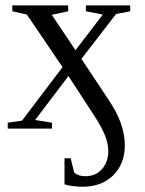

<svg xmlns="http://www.w3.org/2000/svg" viewBox="-20 -479 540 715"><path d="M283.2 -259.8 386.2 -104.5Q444.8 -17.6 444.8 62Q444.8 130.9 401.9 173.6Q358.9 216.3 288.1 216.3Q249 216.3 220.2 207.5V110.4H243.2L256.3 163.6Q272 177.2 297.9 177.2Q336.4 177.2 359.9 150.6Q383.3 124 383.3 83Q383.3 55.7 370.6 24.4Q357.9 -6.8 330.6 -48.8L234.9 -195.8L110.8 -32.2L173.8 -22V0H8.8V-22L62 -29.8L212.9 -229L80.1 -424.8L25.9 -437V-459H233.9V-437L172.9 -423.8L261.2 -292L362.8 -424.8L299.8 -437V-459H464.8V-437L412.1 -426.8Z"/></svg>

Font: Liberation Serif
Style: Regular
Weight: 400
Designer: Steve Matteson
Foundry: Ascender Corporation
Version: Version 2.1.5